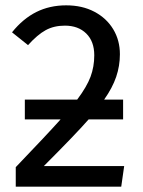

<svg xmlns="http://www.w3.org/2000/svg" viewBox="-20 -699 535 719"><path d="M445 -77 434 0H39V-73Q156 -195 207 -252H73V-326H269Q305 -374 319 -411.5Q333 -449 333 -492Q333 -544 303 -573.5Q273 -603 223 -603Q182 -603 151 -586Q120 -569 85 -530L25 -578Q66 -629 116 -654Q166 -679 228 -679Q288 -679 333.5 -655Q379 -631 404 -589.5Q429 -548 429 -496Q429 -452 415 -411Q401 -370 370 -326H441V-252H312Q262 -195 144 -77Z"/></svg>

Font: Fira Sans
Style: Regular
Weight: 400
Designer: bBox Type GmbH & Carrois Corporate GbR & Edenspiekermann AG
Foundry: bBox Type GmbH & Carrois Corporate GbR & Edenspiekermann AG
Version: Version 4.301